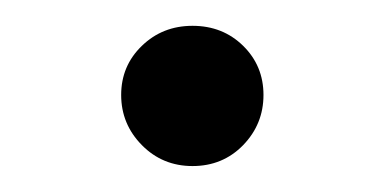

<svg xmlns="http://www.w3.org/2000/svg" viewBox="-20 -412 296 148"><path d="M73.4 -338.8Q73.4 -316.3 89.4 -300.1Q105.3 -284 128.4 -284Q151.7 -284 167.4 -300.1Q183.1 -316.3 183.1 -338.8Q183.1 -361.3 167.4 -376.7Q151.7 -392.1 128.4 -392.1Q105.3 -392.1 89.4 -376.7Q73.4 -361.3 73.4 -338.8Z"/></svg>

Font: Estedad-FD VF
Style: Regular
Weight: 100
Designer: Amin Abedi
Version: Version 7.3